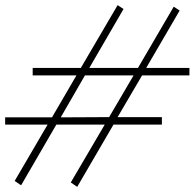

<svg xmlns="http://www.w3.org/2000/svg" viewBox="-49 -719 756 746"><path d="M251 7 392 -235H580V-264H408L503 -426H687V-455H519L649 -678L626 -693L487 -455H298L431 -684L408 -699L265 -455H78V-426H248L153 -263H-29V-235H136L8 -16L33 1L170 -235H358L226 -10ZM187 -263 281 -426H470L375 -264Z"/></svg>

Font: Louise
Style: Regular
Weight: 400
Designer: Ange Degheest & Luna Delabre & Camille Depalle
Foundry: Velvetyne Type Foundry
Version: Version 1.000;FEAKit 1.0